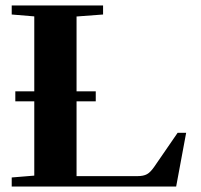

<svg xmlns="http://www.w3.org/2000/svg" viewBox="-20 -683 735 703"><path d="M22.9 0V-33.2L105.5 -40V-312H36.1V-348.6H105.5V-623L22.9 -629.9V-663.1H357.4V-629.9L260.3 -622.6V-348.6H330.6V-312H260.3V-38.1H482.9Q505.4 -38.1 518.1 -45.2Q530.8 -52.2 544.4 -71.8L630.4 -196.8H661.6L625 0Z"/></svg>

Font: Elstob 10pt
Style: Bold
Weight: 700
Designer: Peter S. Baker
Version: Version 1.015